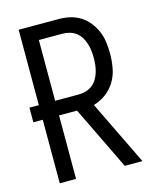

<svg xmlns="http://www.w3.org/2000/svg" viewBox="-111 -812 722 888"><g transform="rotate(-15 250.0 -367.5)"><path d="M64 0V-304H19V-374H64V-735H256Q283 -735 309.5 -729Q336 -723 359 -708.5Q382 -694 399 -672.5Q416 -651 426.5 -626Q437 -601 440.5 -574Q444 -547 444 -520Q444 -486 438 -452Q432 -418 415 -389Q398 -360 370.5 -339Q343 -318 310 -309L460 0H375L353 -46L228 -304H142V0ZM256 -374Q273 -374 290 -379Q307 -384 320.5 -394.5Q334 -405 343 -420Q352 -435 357 -451.5Q362 -468 364 -485Q366 -502 366 -520Q366 -537 364 -554Q362 -571 357 -587.5Q352 -604 343 -619Q334 -634 320.5 -644.5Q307 -655 290 -660Q273 -665 256 -665H142V-374Z"/></g></svg>

Font: Iosevka Term SS14
Style: Regular
Weight: 400
Monospace: yes
Designer: Belleve Invis
Foundry: Belleve Invis
Version: Version 24.1.1; ttfautohint (v1.8.4)